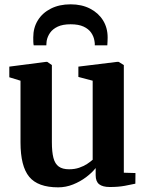

<svg xmlns="http://www.w3.org/2000/svg" viewBox="-20 -834 660 866"><path d="M475.5 9.5Q443 9.5 427.2 -3Q411.5 -15.5 411.5 -43.5V-76Q395 -55 368.5 -35Q342 -15 309.5 -2Q277 11 242.5 11Q151 11 111.8 -36.5Q72.5 -84 72.5 -192V-470L22 -485.5V-533.5L188 -555H193L214 -540.5V-192.5Q214 -148.5 221 -121.8Q228 -95 245 -82.8Q262 -70.5 291.5 -70.5Q317 -70.5 337.2 -77.5Q357.5 -84.5 372.8 -94.5Q388 -104.5 398 -113.5V-470L333.5 -487V-533.5L508.5 -555H515L538.5 -540.5V-55L591 -53.5L590.5 -5.5Q572.5 -1.5 543.2 4Q514 9.5 475.5 9.5ZM298.5 -814.5Q348.5 -814.5 386 -795.2Q423.5 -776 444.5 -742.5Q465.5 -709 465.5 -665Q465.5 -656.5 465 -646.5Q464.5 -636.5 464 -629.5H407.5Q408 -633.5 407.5 -638.8Q407 -644 406 -649.5Q403 -669.5 391.2 -686.5Q379.5 -703.5 357 -714Q334.5 -724.5 298.5 -724.5Q263 -724.5 240.2 -713.8Q217.5 -703 205.8 -686Q194 -669 190.5 -649.5Q190 -644 189.5 -638.8Q189 -633.5 189 -629.5H132Q130.5 -636.5 130.2 -646.5Q130 -656.5 130 -665.5Q130 -709 150.8 -742.5Q171.5 -776 209.5 -795.2Q247.5 -814.5 298.5 -814.5Z"/></svg>

Font: Merriweather 48pt
Style: Bold
Weight: 700
Version: Version 2.100